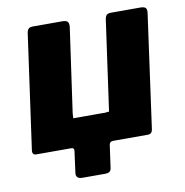

<svg xmlns="http://www.w3.org/2000/svg" viewBox="-76 -602 773 804"><g transform="rotate(-10 311.0 -200.0)"><path d="M211 130Q181 130 185 104L197 14Q199 0 185 0H37Q19 0 22 -21L90 -507Q92 -519 97.5 -524.5Q103 -530 117 -530H241Q257 -530 263 -524Q269 -518 268 -503L218 -150Q216 -138 216.5 -130Q217 -122 214 -122H340Q353 -121 360 -123Q367 -125 368 -122L422 -507Q424 -519 429.5 -524.5Q435 -530 449 -530H573Q589 -530 595 -524Q601 -518 599 -503L532 -19Q529 0 512 0H364Q349 0 347 14L334 107Q333 119 327 124.5Q321 130 306 130Z"/></g></svg>

Font: Libre Franklin ExtraBold
Style: Italic
Weight: 800
Italic angle: -8°
Designer: Pablo Impallari, Rodrigo Fuenzalida, Nhung Nguyen
Foundry: Impallari Type
Version: Version 3.000